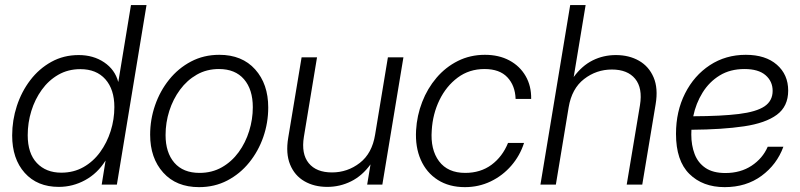

<svg xmlns="http://www.w3.org/2000/svg" viewBox="-20 -748 3243 778"><path d="M218.3 9.3Q130.9 9.3 80.1 -47.6Q29.3 -104.5 29.3 -199.2Q29.3 -260.7 48.3 -318.8Q67.4 -377 102.8 -423.3Q138.2 -469.7 188 -497.3Q237.8 -524.9 298.8 -524.9Q358.4 -524.9 402.1 -495.4Q445.8 -465.8 459 -416.5H459.5L510.7 -727.5H573.7L453.6 0H392.1L407.7 -96.7H407.2Q375 -45.4 325 -18.1Q274.9 9.3 218.3 9.3ZM228.5 -48.3Q278.3 -48.3 318.1 -70.8Q357.9 -93.3 385.7 -131.6Q413.6 -169.9 428.5 -217.3Q443.4 -264.6 443.4 -314Q443.4 -385.7 407 -426.8Q370.6 -467.8 305.7 -467.8Q255.9 -467.8 216.3 -445.1Q176.8 -422.4 149.2 -384Q121.6 -345.7 106.9 -298.1Q92.3 -250.5 92.3 -200.2Q92.3 -126.5 129.4 -87.4Q166.5 -48.3 228.5 -48.3Z M786.6 10.3Q694.3 10.3 641.4 -48.6Q588.4 -107.4 588.4 -202.1Q588.4 -263.7 608.4 -321.5Q628.4 -379.4 665.5 -425.5Q702.6 -471.7 754.2 -498.8Q805.7 -525.9 868.7 -525.9Q960.9 -525.9 1013.9 -466.8Q1066.9 -407.7 1066.9 -312.5Q1066.9 -250.5 1046.9 -192.9Q1026.9 -135.3 989.7 -89.4Q952.6 -43.5 901.1 -16.6Q849.6 10.3 786.6 10.3ZM788.6 -47.4Q838.9 -47.4 878.9 -70.1Q918.9 -92.8 947 -131.3Q975.1 -169.9 989.7 -217.3Q1004.4 -264.6 1004.4 -313.5Q1004.4 -385.3 968.8 -426.8Q933.1 -468.3 867.2 -468.3Q817.4 -468.3 777.6 -445.6Q737.8 -422.9 709.5 -384.5Q681.2 -346.2 666 -298.6Q650.9 -251 650.9 -200.7Q650.9 -129.9 686.5 -88.6Q722.2 -47.4 788.6 -47.4Z M1306.2 9.3Q1252.9 9.3 1213.4 -13.7Q1173.8 -36.6 1155.5 -81.3Q1137.2 -126 1147.9 -189.9L1202.1 -515.6H1264.6L1211.4 -193.8Q1200.2 -124.5 1231 -86.9Q1261.7 -49.3 1325.2 -49.3Q1388.2 -49.3 1438 -87.9Q1487.8 -126.5 1500 -202.6L1551.8 -515.6H1614.7L1529.3 0H1467.8L1481.4 -82Q1447.8 -35.6 1402.6 -13.2Q1357.4 9.3 1306.2 9.3Z M1863.8 10.3Q1799.8 10.3 1753.9 -19Q1708 -48.3 1685.1 -100.3Q1662.1 -152.3 1666 -220.2Q1669.4 -279.8 1690.7 -334.7Q1711.9 -389.6 1748.8 -432.9Q1785.6 -476.1 1835.4 -501Q1885.3 -525.9 1944.8 -525.9Q2001.5 -525.9 2043.9 -503.2Q2086.4 -480.5 2109.9 -439.9Q2133.3 -399.4 2132.3 -347.2H2069.3Q2067.4 -401.4 2035.9 -434.8Q2004.4 -468.3 1943.4 -468.3Q1881.3 -468.3 1834.7 -433.6Q1788.1 -398.9 1760.7 -342.5Q1733.4 -286.1 1729.5 -220.2Q1723.6 -142.1 1759 -94.7Q1794.4 -47.4 1865.2 -47.4Q1927.2 -47.4 1971.7 -80.3Q2016.1 -113.3 2038.6 -168.9H2103.5Q2086.9 -117.2 2051.8 -76.7Q2016.6 -36.1 1968.3 -12.9Q1919.9 10.3 1863.8 10.3Z M2284.2 -313 2232.4 0H2169.9L2290.5 -727.5H2353L2304.7 -436Q2337.9 -481.4 2381.3 -503.2Q2424.8 -524.9 2475.6 -524.9Q2528.8 -524.9 2569.1 -502Q2609.4 -479 2628.4 -434.6Q2647.5 -390.1 2636.7 -325.7L2582.5 0H2519.5L2573.2 -321.8Q2584.5 -391.1 2553.7 -428.7Q2522.9 -466.3 2459.5 -466.3Q2396.5 -466.3 2346.7 -427.7Q2296.9 -389.2 2284.2 -313Z M2916.5 10.3Q2827.6 10.3 2773.4 -43.2Q2719.2 -96.7 2719.2 -205.6Q2719.2 -296.9 2755.9 -369.4Q2792.5 -441.9 2856.4 -483.9Q2920.4 -525.9 3002 -525.9Q3082 -525.9 3127.9 -485.8Q3173.8 -445.8 3173.8 -380.9Q3173.8 -316.9 3127.9 -283Q3082 -249 2994.6 -236.1Q2907.2 -223.1 2781.7 -222.2Q2781.2 -212.4 2781.2 -202.6Q2781.2 -159.2 2794.7 -123.8Q2808.1 -88.4 2838.6 -67.6Q2869.1 -46.9 2919.4 -46.9Q2980.5 -46.9 3025.4 -76.4Q3070.3 -106 3090.8 -153.3H3154.3Q3127.9 -81.1 3065.7 -35.4Q3003.4 10.3 2916.5 10.3ZM2789.1 -276.9Q2902.8 -277.3 2973.9 -286.1Q3044.9 -294.9 3077.9 -317.1Q3110.8 -339.4 3110.8 -379.9Q3110.8 -418.5 3082 -443.4Q3053.2 -468.3 2996.6 -468.3Q2939 -468.3 2896.5 -442.4Q2854 -416.5 2826.9 -372.8Q2799.8 -329.1 2789.1 -276.9Z"/></svg>

Font: Inter Display Light
Style: Italic
Weight: 300
Italic angle: -9.39999°
Designer: Rasmus Andersson
Foundry: rsms
Version: Version 4.000;git-a52131595